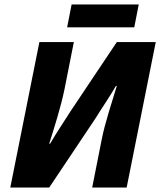

<svg xmlns="http://www.w3.org/2000/svg" viewBox="-20 -838 716 858"><path d="M26 0H200L406 -308C436 -357 468 -402 498 -454H502C480 -380 449 -290 434 -212L392 0H546L676 -650H502L296 -342C266 -294 234 -248 204 -196H200C222 -266 252 -360 268 -438L310 -650H156ZM280 -716H580L600 -818H300Z"/></svg>

Font: Source Sans Pro Black
Style: Italic
Weight: 900
Italic angle: -11°
Designer: Paul D. Hunt
Foundry: Adobe Systems Incorporated
Version: Version 3.006;hotconv 1.0.111;makeotfexe 2.5.65597